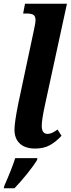

<svg xmlns="http://www.w3.org/2000/svg" viewBox="-28 -780 376 1021"><path d="M49 -90Q49 -130 70 -233L153 -623Q161 -659 161 -672Q161 -693 150.5 -700.5Q140 -708 115 -708H95L105 -760H328L209 -212Q194 -141 194 -111Q194 -68 225 -68Q237 -68 249 -73.5Q261 -79 278 -91L299 -58Q272 -28 239 -9Q206 10 159 10Q106 10 77.5 -16.5Q49 -43 49 -90ZM-5 208Q34 120 53 61H171L169 71Q151 101 116 144.5Q81 188 49 221H-8Z"/></svg>

Font: Noto Serif Narrow
Style: Bold Italic
Weight: 700
Width: 4
Italic angle: -12°
Designer: Monotype Design Team
Foundry: Monotype Imaging Inc.
Version: Version 1.001